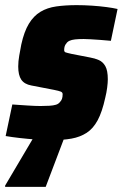

<svg xmlns="http://www.w3.org/2000/svg" viewBox="-34 -538 478 748"><path d="M167 8Q138 8 105 5.5Q72 3 41.5 -0.5Q11 -4 -12 -8L14 -131Q28 -130 43 -129Q58 -128 73 -127Q88 -126 101 -125.5Q114 -125 124 -125Q144 -125 159 -126Q174 -127 184 -130Q194 -133 200 -141Q205 -146 207.5 -153Q210 -160 210 -171Q210 -178 203 -181Q196 -184 176 -188L88 -205Q61 -210 49 -227.5Q37 -245 37 -279Q37 -299 41 -321.5Q45 -344 49 -365Q60 -415 78.5 -445.5Q97 -476 123.5 -492Q150 -508 185.5 -513Q221 -518 265 -518Q294 -518 324 -516Q354 -514 380.5 -510.5Q407 -507 424 -503L398 -379Q378 -381 357 -382.5Q336 -384 319 -385Q302 -386 292 -386Q272 -386 258.5 -384.5Q245 -383 236.5 -379Q228 -375 224 -368Q220 -364 218 -357.5Q216 -351 216 -343Q216 -336 221.5 -334Q227 -332 245 -328L317 -314Q335 -311 351 -304Q367 -297 376.5 -280Q386 -263 386 -229Q386 -216 383.5 -196.5Q381 -177 376 -157Q364 -102 346.5 -69.5Q329 -37 303.5 -20.5Q278 -4 244.5 2Q211 8 167 8ZM-14 190V185L106 -18H222L221 -13L144 190Z"/></svg>

Font: Saira SemiCondensed Black
Style: Italic
Weight: 900
Width: 4
Italic angle: -12°
Designer: Hector Gatti with collaboration of the Omnibus-Type team
Foundry: Omnibus-Type
Version: Version 1.101